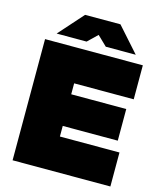

<svg xmlns="http://www.w3.org/2000/svg" viewBox="-132 -1008 921 1102"><g transform="rotate(15 329.0 -457.0)"><path d="M49 -720H630V-518H276V-453H603V-265H276V-202H630V0H49ZM575 -768H397L340 -823L283 -768H105L235 -914H445Z"/></g></svg>

Font: Aspekta 1000
Style: Regular
Weight: 1000
Designer: Ivo Dolenc
Version: Version 2.000